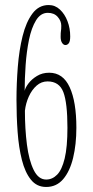

<svg xmlns="http://www.w3.org/2000/svg" viewBox="-20 -731 368 763"><path d="M163.5 12Q126 12 102.8 -17Q79.5 -46 67 -95.5Q54.5 -145 50 -206.8Q45.5 -268.5 45.5 -334.5Q45.5 -399.5 50.8 -465.8Q56 -532 69.8 -587.5Q83.5 -643 108.8 -677Q134 -711 173.5 -711Q199 -711 218.2 -693Q237.5 -675 248.2 -646.8Q259 -618.5 259 -586.5Q259 -566 253.2 -559Q247.5 -552 240 -552Q232.5 -552 226.8 -560.5Q221 -569 221 -584.5Q221 -602 222.2 -608Q223.5 -614 223.5 -629Q223.5 -648 209.2 -664Q195 -680 170 -680Q141.5 -680 123.2 -650.2Q105 -620.5 95.2 -573Q85.5 -525.5 81.8 -471.8Q78 -418 78 -370Q80.5 -382.5 93 -399.2Q105.5 -416 126.8 -429Q148 -442 175.5 -442Q230.5 -442 257 -384.2Q283.5 -326.5 283.5 -223.5Q283.5 -157 270.5 -103.5Q257.5 -50 231 -19Q204.5 12 163.5 12ZM163.5 -17.5Q188 -17.5 207 -36.8Q226 -56 237 -101.2Q248 -146.5 248 -223.5Q248 -322 231.8 -364.8Q215.5 -407.5 169 -407.5Q144.5 -407.5 125.5 -390.8Q106.5 -374 94.5 -347.5Q82.5 -321 79 -291Q79 -219 87 -156.5Q95 -94 113.8 -55.8Q132.5 -17.5 163.5 -17.5Z"/></svg>

Font: Imbue 10pt Thin
Style: Regular
Weight: 100
Designer: Tyler Finck
Foundry: Etcetera Type Company
Version: Version 1.102; ttfautohint (v1.8.3)